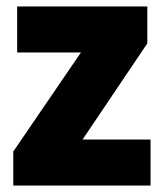

<svg xmlns="http://www.w3.org/2000/svg" viewBox="-20 -573 507 593"><path d="M445 0V-142H235L435 -439V-553H33V-411H230L21 -105V0Z"/></svg>

Font: Noto Sans Georgian SemiCondensed Black
Style: Regular
Weight: 900
Width: 4
Designer: Monotype Design Team, Akaki Razmadze
Foundry: Google LLC
Version: Version 2.005